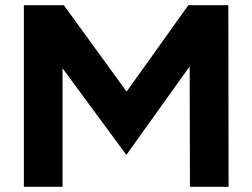

<svg xmlns="http://www.w3.org/2000/svg" viewBox="-20 -720 973 740"><path d="M72 -700H226L468 -367L706 -700H860L861 0H712L711 -464L467 -123L221 -457V0H72Z"/></svg>

Font: Chess Sans
Style: Bold
Weight: 700
Designer: Wolf Bōese
Foundry: Wolf Bōese
Version: Version 7.223